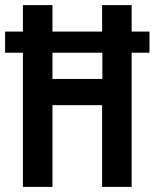

<svg xmlns="http://www.w3.org/2000/svg" viewBox="-23 -734 607 754"><path d="M67 0V-527H-3V-610H67V-714H183V-610H378V-714H494V-610H564V-527H494V0H378V-321H183V0ZM183 -424H379V-527H183Z"/></svg>

Font: Noto Sans Gujarati UI ExtraCondensed SemiBold
Style: Regular
Weight: 600
Width: 2
Designer: Jelle Bosma - Monotype Design Team, Universal Thirst
Foundry: Monotype Imaging Inc.
Version: Version 2.106; ttfautohint (v1.8.4.7-5d5b)